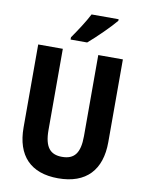

<svg xmlns="http://www.w3.org/2000/svg" viewBox="-100 -1003 821 1083"><g transform="rotate(10 310.0 -461.5)"><path d="M490 -924V-933H335C312 -888 277 -835 243 -786V-773H338C386 -814 459 -886 490 -924ZM553 -240V-714H412V-250C412 -152 380 -113 310 -113C243 -113 209 -150 209 -249V-714H68V-239C68 -77 152 10 309 10C470 10 553 -81 553 -240Z"/></g></svg>

Font: Noto Sans Arabic UI Cn
Style: Bold
Weight: 700
Width: 3
Designer: Monotype Design Team, Nadine Chahine and Nizar Qandah
Foundry: Monotype Imaging Inc.
Version: Version 2.010